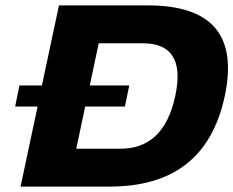

<svg xmlns="http://www.w3.org/2000/svg" viewBox="-20 -690 863 710"><path d="M527 -670H198L135 -374H52L36 -296H119L56 0H385C617 0 762 -106 811 -334C859 -559 764 -670 527 -670ZM262 -140 295 -296H442L458 -374H312L345 -530H508C616 -530 656 -465 628 -335C599 -199 528 -140 425 -140Z"/></svg>

Font: LT Wave Black
Style: Italic
Weight: 900
Designer: Daniel Lyons
Version: Version 2.5 (Glyphs App)